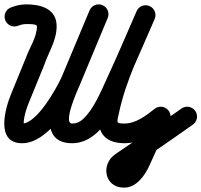

<svg xmlns="http://www.w3.org/2000/svg" viewBox="-39 -610 921 878"><path d="M-15.1 -518.2C-6.4 -494.9 19.5 -483.1 42.8 -491.9C55.5 -496.6 67.3 -500 81 -500C92.3 -500 130 -501 130 -490C130 -439.3 93.7 -388.3 77.4 -340.5C77.4 -340.5 77.6 -341.1 77.9 -341.8C78.1 -342.4 78.3 -343 78.3 -343C56 -288.4 33.7 -233.7 11.3 -179C11.3 -179 11.4 -179 11.4 -179.1C11.4 -179.1 11.4 -179.1 11.4 -179.1C-15.9 -112.8 -60.4 45 62 45C178.5 45 280.7 -124.6 323.9 -218.1C323.9 -218.1 324 -218.5 324.2 -218.9C324.3 -219.2 324.5 -219.6 324.5 -219.6C367.5 -322.3 410.5 -424.9 453.5 -527.6C463.1 -550.5 452.3 -576.9 429.4 -586.5C406.5 -596.1 380.1 -585.3 370.5 -562.4C327.5 -459.7 284.5 -357.1 241.5 -254.4C241.5 -254.4 241.7 -254.8 241.8 -255.1C242 -255.5 242.1 -255.9 242.1 -255.9C217.4 -202.2 128.8 -45 62 -45C58.6 -45 68.1 -41.6 70.1 -38.8C70.3 -38.6 69.3 -49 69.5 -51.8C69.8 -59.7 71 -67.5 72.5 -75.2C77.3 -99 85.4 -122.4 94.6 -144.9C94.6 -144.9 94.6 -144.9 94.6 -144.9C94.6 -145 94.7 -145 94.7 -145C117 -199.6 139.3 -254.3 161.7 -309C161.7 -309 161.9 -309.6 162.1 -310.2C162.4 -310.9 162.6 -311.5 162.6 -311.5C182.9 -371.2 220 -424.3 220 -490C220 -570.8 146.9 -590 81 -590C56.4 -590 34.1 -584.7 11.2 -576.1C-12.1 -567.4 -23.9 -541.5 -15.1 -518.2ZM429.3 -586.5C406.4 -596.1 380 -585.3 370.5 -562.3C327.8 -460 285.1 -357.7 242.5 -255.3C242.5 -255.3 242.6 -255.7 242.8 -256C242.9 -256.3 243.1 -256.7 243.1 -256.7C204.5 -172 121.3 45 290.8 45C441.8 45 516.3 -177.7 565.8 -289C600.4 -366.8 634.1 -445 668.2 -522.9C678.2 -545.7 667.8 -572.2 645.1 -582.2C622.3 -592.2 595.8 -581.8 585.8 -559.1C540.7 -456.2 497 -352.7 449.8 -250.9C422 -190.9 389.9 -110.8 340.2 -65.1C325.8 -51.9 310.4 -45 290.8 -45C247.1 -45 315.2 -197.9 324.9 -219.3C324.9 -219.3 325.1 -219.7 325.2 -220C325.4 -220.3 325.5 -220.7 325.5 -220.7C368.2 -323 410.9 -425.3 453.5 -527.7C463.1 -550.6 452.3 -577 429.3 -586.5ZM585.8 -559C549.5 -476.2 513.8 -393.1 480.9 -308.9C440.3 -204.6 325.1 41.9 528.3 45C528.3 45 528.5 45 528.7 45C528.8 45 529 45 529 45C604.6 45 667.2 3.6 724.1 -41.9C743.5 -57.4 746.7 -85.7 731.1 -105.1C715.6 -124.5 687.3 -127.7 667.9 -112.1C628.5 -80.7 581.9 -45 529 -45C529 -45 529.2 -45 529.3 -45C529.5 -45 529.7 -45 529.7 -45C488.4 -45.6 495.7 -49 506 -97.6C536.5 -242 609.4 -388.6 668.2 -523C678.2 -545.7 667.8 -572.3 645 -582.2C622.3 -592.2 595.7 -581.8 585.8 -559ZM655 -95.5C624.3 -27.5 593.6 40.5 563 108.5C563 108.5 563 108.5 563 108.4C563 108.4 563 108.4 563 108.4C558.5 118.3 536 158.2 528.3 158C528.3 158 528 158 527.7 158C527.3 158 527 158 527 158C526 158 529 158.1 530 158.3C532.1 158.9 533.2 160.5 534 162.5C538.3 173.3 527.7 177.1 539.3 169.2C539.3 169.2 539.3 169.2 539.3 169.2C539.3 169.2 539.2 169.3 539.2 169.3C641.1 100.2 742.9 31 843.1 -40.3C863.3 -54.8 868.1 -82.9 853.7 -103.1C839.2 -123.3 811.1 -128.1 790.9 -113.7C691.3 -42.7 590 26.1 488.8 94.7C488.8 94.7 488.7 94.8 488.7 94.8C488.7 94.8 488.7 94.8 488.7 94.8C419.9 141.6 439 248 527 248C527 248 526.7 248 526.3 248C526 248 525.7 248 525.7 248C584.2 249.7 623.4 193.1 645 145.6C645 145.6 645 145.6 645 145.6C645 145.5 645 145.5 645 145.5C675.7 77.5 706.4 9.5 737 -58.5C747.2 -81.2 737.2 -107.8 714.5 -118C691.8 -128.2 665.2 -118.2 655 -95.5Z"/></svg>

Font: FRB American Cursive Guidelines Arrows Black
Style: Bold Italic
Weight: 900
Italic angle: -25°
Version: Version 2.0;Modular Font Editor K font №1